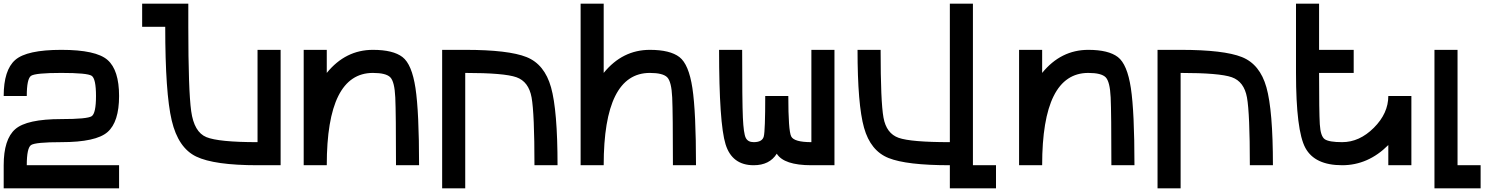

<svg xmlns="http://www.w3.org/2000/svg" viewBox="-20 -895 8165 1040"><path d="M0 125V0Q0 -140.6 62.5 -195.3Q125 -250 312.5 -250Q453.1 -250 476.6 -265.6Q500 -281.2 500 -375Q500 -468.8 476.6 -484.4Q453.1 -500 312.5 -500Q171.9 -500 148.4 -484.4Q125 -468.8 125 -375H0Q0 -515.6 62.5 -570.3Q125 -625 312.5 -625Q500 -625 562.5 -570.3Q625 -515.6 625 -375Q625 -234.4 562.5 -179.7Q500 -125 312.5 -125Q171.9 -125 148.4 -109.4Q125 -93.8 125 0H625V125Z M1375 -625H1500V0H1375Q1140.6 0 1043 -46.9Q945.3 -93.8 910.2 -242.2Q875 -390.6 875 -750H750V-875H1000V-750Q1000 -406.2 1015.6 -293Q1031.2 -179.7 1097.7 -152.3Q1164.1 -125 1375 -125Z M1625 0V-625H1750V-500Q1851.6 -625 2000 -625Q2109.4 -625 2160.2 -585.9Q2210.9 -546.9 2230.5 -418Q2250 -289.1 2250 0H2125Q2125 -281.2 2121.1 -367.2Q2117.2 -453.1 2093.8 -476.6Q2070.3 -500 2000 -500Q1750 -500 1750 0Z M2500 125H2375V-625H2500Q2734.4 -625 2832 -585.9Q2929.7 -546.9 2964.8 -421.9Q3000 -296.9 3000 0H2875Q2875 -281.2 2859.4 -367.2Q2843.8 -453.1 2777.3 -476.6Q2710.9 -500 2500 -500Z M3125 0V-875H3250V-500Q3351.6 -625 3500 -625Q3609.4 -625 3660.2 -585.9Q3710.9 -546.9 3730.5 -418Q3750 -289.1 3750 0H3625Q3625 -281.2 3621.1 -367.2Q3617.2 -453.1 3593.8 -476.6Q3570.3 -500 3500 -500Q3250 -500 3250 0Z M4375 -625H4500V0H4375Q4226.6 0 4187.5 -62.5Q4148.4 0 4062.5 0Q3945.3 0 3910.2 -113.3Q3875 -226.6 3875 -625H4000Q4000 -343.8 4003.9 -257.8Q4007.8 -171.9 4019.5 -148.4Q4031.2 -125 4062.5 -125Q4109.4 -125 4117.2 -156.2Q4125 -187.5 4125 -375H4250Q4250 -187.5 4265.6 -156.2Q4281.2 -125 4375 -125Z M5125 -875H5250V0H5375V125H5125V0Q4890.6 0 4793 -39.1Q4695.3 -78.1 4660.2 -203.1Q4625 -328.1 4625 -625H4750Q4750 -343.8 4765.6 -257.8Q4781.2 -171.9 4847.7 -148.4Q4914.1 -125 5125 -125Z M5500 0V-625H5625V-500Q5726.6 -625 5875 -625Q5984.4 -625 6035.2 -585.9Q6085.9 -546.9 6105.5 -418Q6125 -289.1 6125 0H6000Q6000 -281.2 5996.1 -367.2Q5992.2 -453.1 5968.8 -476.6Q5945.3 -500 5875 -500Q5625 -500 5625 0Z M6375 125H6250V-625H6375Q6609.4 -625 6707 -585.9Q6804.7 -546.9 6839.8 -421.9Q6875 -296.9 6875 0H6750Q6750 -281.2 6734.4 -367.2Q6718.8 -453.1 6652.3 -476.6Q6585.9 -500 6375 -500Z M7250 0Q7101.6 0 7050.8 -93.8Q7000 -187.5 7000 -500V-875H7125V-625H7312.5V-500H7125Q7125 -289.1 7128.9 -222.7Q7132.8 -156.2 7156.2 -140.6Q7179.7 -125 7250 -125Q7343.8 -125 7421.9 -203.1Q7500 -281.2 7500 -375H7625V0H7500V-109.4Q7390.6 0 7250 0Z M7875 -625V0H8000V125H7750V-625Z"/></svg>

Font: CraftyPE
Style: Regular
Weight: 400
Designer: Erek Butcher
Foundry: Haunted Coop
Version: Version 0.018;April 4, 2024;FontCreator 15.0.0.2962 64-bit